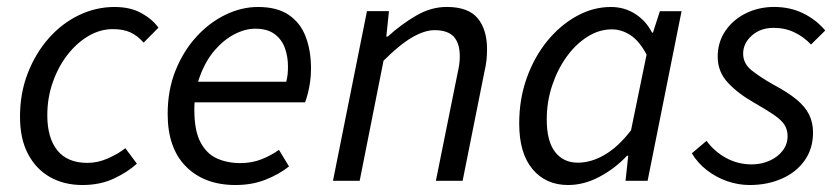

<svg xmlns="http://www.w3.org/2000/svg" viewBox="-20 -518 2406 550"><path d="M216.1 12Q163.3 12 123 -10.9Q82.8 -33.8 60 -77.4Q37.3 -120.9 37.3 -183.4Q37.3 -251.3 59.6 -308.5Q81.9 -365.7 119.6 -408.4Q157.3 -451.1 206.2 -474.6Q255.1 -498 307.8 -498Q352.9 -498 384.2 -480.9Q415.6 -463.9 433.9 -438.7L391.4 -395.9Q374.3 -415.6 353.7 -425.1Q333.2 -434.6 303.4 -434.6Q266.9 -434.6 233.3 -414.8Q199.8 -395.1 173.3 -361Q146.8 -326.9 131.2 -282.3Q115.5 -237.8 115.5 -188.1Q115.5 -122.7 144.4 -87.1Q173.3 -51.4 230.4 -51.4Q260.5 -51.4 289.6 -64.5Q318.8 -77.5 339.1 -93.4L372.1 -49.1Q345.7 -25 306.2 -6.5Q266.8 12 216.1 12Z M654.4 12Q565.6 12 512.9 -40.8Q460.3 -93.5 460.3 -191.4Q460.3 -260 482.8 -316Q505.3 -372 542.7 -412.8Q580 -453.6 626 -475.8Q671.9 -498 719.1 -498Q774.4 -498 807.8 -474.9Q841.1 -451.9 856 -412.1Q870.9 -372.2 870.9 -322Q870.9 -302.3 868.5 -284.8Q866.1 -267.2 862.2 -251.9Q858.3 -236.7 854 -224.8H517.4L525.2 -283.9H800.1Q803.1 -296.5 804 -306.1Q804.9 -315.7 804.9 -328Q804.9 -355.9 796.1 -380.4Q787.2 -405 766.6 -420.4Q746 -435.8 711 -435.8Q682 -435.8 651.2 -419.7Q620.4 -403.6 594.6 -373.5Q568.8 -343.3 552.8 -300Q536.7 -256.7 536.7 -203.2Q536.7 -144.5 553.9 -111.3Q571.1 -78.1 600.9 -64.4Q630.7 -50.8 668.6 -50.8Q701.1 -50.8 728.5 -61.5Q755.8 -72.1 779.1 -88.7L807.9 -41.2Q779 -18.4 740.5 -3.2Q702 12 654.4 12Z M933.8 0 1031.2 -486.1H1094.2L1086.6 -413.2H1090.6Q1130.1 -448.9 1172.5 -473.5Q1214.9 -498.1 1259.7 -498.1Q1321.7 -498.1 1348.4 -465.6Q1375.2 -433.1 1375.2 -376.9Q1375.2 -359.7 1373.5 -344.8Q1371.8 -329.9 1367.2 -310L1305.2 0H1228.6L1289.1 -300.1Q1293.4 -319.8 1295.3 -331.9Q1297.1 -344 1297.1 -356.8Q1297.1 -394.2 1279.8 -412.9Q1262.5 -431.6 1224.8 -431.6Q1196.2 -431.6 1160.4 -410.8Q1124.6 -390.1 1078.6 -344L1010.3 0Z M1607.3 12Q1543.6 12 1505.4 -33.5Q1467.3 -79.1 1467.3 -164.3Q1467.3 -234.5 1489.1 -295.1Q1510.9 -355.7 1548.1 -401.1Q1585.3 -446.4 1632.4 -472.2Q1679.5 -498 1729.7 -498Q1768.8 -498 1799.7 -478.1Q1830.6 -458.3 1847.7 -424.7H1850.5L1870.3 -486H1932.4L1835.1 0H1771.9L1779.6 -71.9H1776.2Q1741.1 -34.7 1696.9 -11.4Q1652.7 12 1607.3 12ZM1635 -52Q1674 -52 1712.9 -75Q1751.8 -98 1787.6 -144.7L1832.2 -361.6Q1811.6 -400.5 1786.1 -417.2Q1760.6 -433.9 1732.6 -433.9Q1696.2 -433.9 1662.7 -412.7Q1629.1 -391.5 1603 -355.2Q1576.8 -318.8 1561.5 -272.5Q1546.2 -226.3 1546.2 -175.8Q1546.2 -113.3 1570.1 -82.7Q1594.1 -52 1635 -52Z M2127.2 12Q2094.7 12 2062.8 0.9Q2030.9 -10.3 2004.5 -30.8Q1978.1 -51.4 1961.8 -78.9L2003.9 -114.5Q2027.2 -83.1 2060.7 -65.1Q2094.3 -47.1 2133.4 -47.1Q2161 -47.1 2184.4 -57.6Q2207.9 -68.1 2222 -86.4Q2236.1 -104.6 2236.1 -127.9Q2236.1 -145.9 2227.7 -159.7Q2219.3 -173.4 2198.1 -188.2Q2176.9 -202.9 2139.5 -224.2Q2093.6 -250.3 2064.8 -281.5Q2035.9 -312.7 2035.9 -355.4Q2035.9 -397.1 2057.8 -429.4Q2079.8 -461.7 2116.6 -479.9Q2153.5 -498.1 2197.5 -498.1Q2242.9 -498.1 2279.8 -480.3Q2316.8 -462.6 2344 -430.7L2303.2 -390.4Q2282.9 -412.2 2255.8 -425.2Q2228.7 -438.2 2196.2 -438.2Q2158.3 -438.2 2133.5 -416Q2108.8 -393.9 2108.8 -364.3Q2108.8 -335.7 2133.5 -316.2Q2158.3 -296.6 2195.1 -275.8Q2236.2 -253.9 2261.1 -233.5Q2286 -213.1 2297.5 -190.1Q2309 -167.1 2309 -138.3Q2309 -92.7 2285.3 -58.8Q2261.6 -24.9 2220.2 -6.5Q2178.8 12 2127.2 12Z"/></svg>

Font: Source Sans 3
Style: Italic
Weight: 200
Italic angle: -11°
Designer: Paul D. Hunt
Foundry: Adobe
Version: Version 3.046;hotconv 1.0.118;makeotfexe 2.5.65603